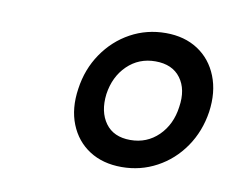

<svg xmlns="http://www.w3.org/2000/svg" viewBox="-48 -896 547 440"><g transform="rotate(10 226.0 -676.0)"><path d="M258.5 -516.5Q214.5 -516.5 183.2 -536.8Q152 -557 137.5 -593.2Q123 -629.5 130 -676Q136.5 -722.5 161.5 -759Q186.5 -795.5 224 -816Q261.5 -836.5 306 -836.5Q349.5 -836.5 380.8 -816Q412 -795.5 426.5 -759Q441 -722.5 434.5 -676Q427.5 -629.5 402.5 -593.2Q377.5 -557 340 -536.8Q302.5 -516.5 258.5 -516.5ZM267.5 -581Q306 -581 332.8 -607.2Q359.5 -633.5 365 -675Q371.5 -716.5 352.2 -742.5Q333 -768.5 293.5 -768.5Q255 -768.5 228.2 -742.5Q201.5 -716.5 195.5 -675Q190.5 -633.5 209.5 -607.2Q228.5 -581 267.5 -581Z"/></g></svg>

Font: Public Sans Thin Medium
Style: Italic
Weight: 500
Italic angle: -8°
Version: Version 2.001